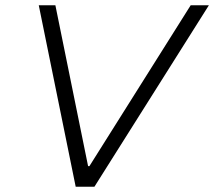

<svg xmlns="http://www.w3.org/2000/svg" viewBox="-20 -708 812 728"><path d="M267 0 127 -688H190L314 -78H319L703 -688H772L338 0Z"/></svg>

Font: Saira SemiExpanded Light
Style: Italic
Weight: 300
Width: 6
Italic angle: -12°
Designer: Hector Gatti with collaboration of the Omnibus-Type team
Foundry: Omnibus-Type
Version: Version 1.101